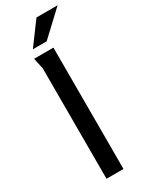

<svg xmlns="http://www.w3.org/2000/svg" viewBox="-234 -954 781 999"><g transform="rotate(-30 157.0 -454.5)"><path d="M69 -729H185V0H83V-664Q83 -665 79.5 -679.5Q76 -694 73 -710Q70 -726 69 -729ZM187 -909H314L171 -775H88Z"/></g></svg>

Font: Rosario Light Medium
Style: Regular
Weight: 500
Version: Version 1.101; ttfautohint (v1.8.1.43-b0c9)